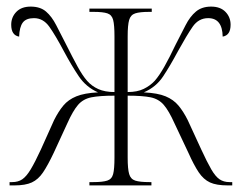

<svg xmlns="http://www.w3.org/2000/svg" viewBox="-20 -562 734 582"><path d="M9 0V-10H17Q35 -10 47.5 -18.5Q60 -27 73 -48.5Q86 -70 104 -109L144 -198Q157 -224 172 -242Q187 -260 211.5 -270Q236 -280 277 -282Q241 -298 219 -330.5Q197 -363 174 -406Q148 -455 129.5 -481Q111 -507 83 -507Q59 -507 49 -493.5Q39 -480 38 -451Q14 -455 14 -487Q14 -510 29.5 -526Q45 -542 73 -542Q102 -542 119.5 -527Q137 -512 150.5 -485.5Q164 -459 181 -426Q200 -388 215 -360.5Q230 -333 244 -317Q258 -301 278 -292Q298 -283 327 -283V-452Q327 -486 323 -501.5Q319 -517 305.5 -521.5Q292 -526 264 -526H251V-536H440V-526H432Q404 -526 390 -521.5Q376 -517 371.5 -501.5Q367 -486 367 -452V-283Q396 -283 415.5 -292.5Q435 -302 449 -317Q463 -333 478.5 -360.5Q494 -388 512 -426Q529 -459 542.5 -485.5Q556 -512 574 -527Q592 -542 620 -542Q648 -542 663.5 -526Q679 -510 679 -487Q679 -455 655 -451Q654 -507 611 -507Q582 -507 564 -481Q546 -455 519 -406Q496 -363 474.5 -330.5Q453 -298 416 -282Q458 -280 482 -270Q506 -260 521 -242Q536 -224 549 -198L590 -109Q608 -70 620.5 -48.5Q633 -27 645.5 -18.5Q658 -10 676 -10H684V0H670Q636 0 616.5 -9Q597 -18 582.5 -39.5Q568 -61 551 -99L509 -188Q492 -226 476.5 -244Q461 -262 436.5 -267Q412 -272 367 -272V-84Q367 -50 371.5 -34.5Q376 -19 390 -14.5Q404 -10 433 -10H439V0H251V-10H263Q291 -10 305 -14.5Q319 -19 323 -34.5Q327 -50 327 -84V-272Q282 -272 257 -267Q232 -262 216.5 -244Q201 -226 184 -188L143 -99Q125 -61 110.5 -39.5Q96 -18 76.5 -9Q57 0 24 0Z"/></svg>

Font: Noto Serif Display Condensed ExtraLight
Style: Regular
Weight: 200
Width: 3
Designer: Monotype Design Team
Foundry: Monotype Imaging Inc.
Version: Version 2.009